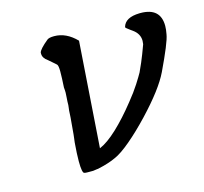

<svg xmlns="http://www.w3.org/2000/svg" viewBox="-73 -520 643 604"><g transform="rotate(-15 248.5 -218.5)"><path d="M128 -434Q134 -439 151 -439Q190 -439 223 -405L199 -61Q225 -72 257.5 -102.5Q290 -133 325 -177Q347 -204 361 -226Q375 -248 381 -259Q385 -267 394 -288Q403 -309 415 -342Q416 -348 416 -353Q416 -376 395 -391L388 -396Q374 -406 374 -408V-409Q382 -438 429 -439H432Q497 -439 497 -380Q497 -368 494 -353Q492 -340 480.5 -312Q469 -284 449 -242Q425 -192 356 -119Q321 -82 289 -55Q257 -28 236 -19Q213 -8 176 0Q175 0 174 0L160 2H142Q135 2 132 1Q124 1 124 -39Q124 -62 127 -99Q128 -105 128.5 -111Q129 -117 130 -124Q131 -140 133 -158.5Q135 -177 136 -201Q136 -204 137 -209Q138 -214 138 -218Q138 -230 139 -240.5Q140 -251 140 -258Q140 -266 139 -275Q141 -307 141 -326.5Q141 -346 137 -350Q137 -350 137 -350Q137 -350 137 -350Q137 -350 131.5 -355Q126 -360 113 -371Q97 -382 97 -396Q97 -397 97 -398V-400Q100 -411 128 -434Z"/></g></svg>

Font: New Athena Unicode
Style: Italic
Weight: 400
Designer: J. Rusten 1997; rev. by R. Hancock 2001, 2002, rev. by D. Mastronarde 2002-2019
Foundry: Society for Classical Studies (formerly American Philological Association)
Version: Version 5.008